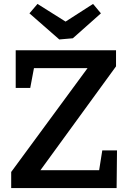

<svg xmlns="http://www.w3.org/2000/svg" viewBox="-20 -958 661 978"><path d="M37 0V-82L426 -611H153L134 -510H60V-702H571V-620L186 -91H485L501 -192H576L574 0ZM454 -938 494 -890 351 -763 282 -757 130 -890 171 -938 314 -848Z"/></svg>

Font: Bitter SemiBold
Style: Regular
Weight: 600
Designer: Sol Matas, and Bitter project Authors
Foundry: Sol Matas
Version: Version 2.001